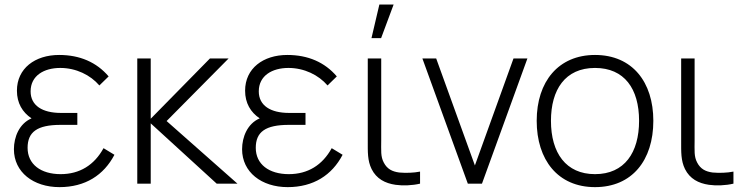

<svg xmlns="http://www.w3.org/2000/svg" viewBox="-20 -792 3216 828"><path d="M426.5 -153C386.5 -80 323.5 -41 241.5 -41C156 -41 99 -83.5 99 -154.5C99 -223 140.5 -253.5 241.5 -253.5H313.5V-305H242.5C163 -305 112 -336.5 112 -398C112 -466 170 -499 240 -499C308 -499 370 -468.5 408.5 -423.5L448.5 -462.5C396.5 -523.5 324.5 -555 235 -555C131 -555 53 -497 53 -401C53 -347.5 76.5 -308 116 -281.5C63 -259 40 -201 40 -148.5C40 -49.5 124 15 236.5 15C347.5 15 427.5 -36.5 473.5 -124.5Z M630 0V-260L914.5 0H1004L698.5 -270L966 -540H885.5L630 -280V-540H572V0Z M1410.5 -153C1370.5 -80 1307.5 -41 1225.5 -41C1140 -41 1083 -83.5 1083 -154.5C1083 -223 1124.5 -253.5 1225.5 -253.5H1297.5V-305H1226.5C1147 -305 1096 -336.5 1096 -398C1096 -466 1154 -499 1224 -499C1292 -499 1354 -468.5 1392.5 -423.5L1432.5 -462.5C1380.5 -523.5 1308.5 -555 1219 -555C1115 -555 1037 -497 1037 -401C1037 -347.5 1060.5 -308 1100 -281.5C1047 -259 1024 -201 1024 -148.5C1024 -49.5 1108 15 1220.5 15C1331.5 15 1411.5 -36.5 1457.5 -124.5Z M1616 -772.5H1677.5L1623.5 -627.5H1582ZM1686 5C1717 9.5 1758 8 1791.5 0V-52C1764 -46.5 1731 -45.5 1702 -48C1671.5 -52 1649.5 -63 1635 -91C1621 -117.5 1624 -142 1624 -188.5V-540H1566V-187.5C1566 -136 1564.5 -100 1582.5 -63C1603.5 -21 1640.5 -1.5 1686 5Z M2058.5 0 2254.5 -540H2194.5L2028 -78.5L1861 -540H1801.5L1997.5 0Z M2546 15C2705.5 15 2797.5 -100.5 2797.5 -271C2797.5 -438 2707 -555 2546 -555C2388.5 -555 2294.5 -440.5 2294.5 -271C2294.5 -103 2385.5 15 2546 15ZM2546 -41C2421 -41 2356 -132 2356 -271C2356 -405 2417 -499 2546 -499C2672.5 -499 2736 -409.5 2736 -271C2736 -134.5 2673.5 -41 2546 -41Z M3037.5 5C3068.5 9.5 3109.5 8 3143 0V-52C3115.5 -46.5 3082.5 -45.5 3053.5 -48C3023 -52 3001 -63 2986.5 -91C2972.5 -117.5 2975.5 -142 2975.5 -188.5V-540H2917.5V-187.5C2917.5 -136 2916 -100 2934 -63C2955 -21 2992 -1.5 3037.5 5Z"/></svg>

Font: Hauora Light
Style: Regular
Weight: 300
Designer: Wayne Shih
Foundry: WCYS
Version: Version 1.001;hotconv 1.0.109;makeotfexe 2.5.65596